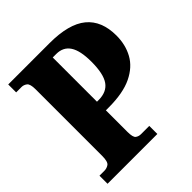

<svg xmlns="http://www.w3.org/2000/svg" viewBox="-195 -845 976 976"><g transform="rotate(-45 293.0 -357.0)"><path d="M19 0V-58H54Q72 -58 86 -68Q100 -78 100 -120V-598Q100 -637 86.5 -647Q73 -657 58 -657H19V-714H316Q454 -714 519 -660.5Q584 -607 584 -501Q584 -435 555.5 -383Q527 -331 464 -300.5Q401 -270 297 -270H277V-115Q277 -76 289 -67Q301 -58 318 -58H377V0ZM288 -333Q346 -333 373 -371Q400 -409 400 -497Q400 -576 375.5 -613.5Q351 -651 301 -651H276V-333Z"/></g></svg>

Font: Noto Serif Thai Condensed Black
Style: Regular
Weight: 900
Width: 3
Designer: Monotype Design Team
Foundry: Monotype Imaging Inc.
Version: Version 2.002; ttfautohint (v1.8.4.7-5d5b)